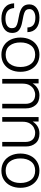

<svg xmlns="http://www.w3.org/2000/svg" viewBox="1061 -1633 584 2746"><g transform="rotate(90 1353.0 -260.0)"><path d="M27 -170H95Q100 -107 138 -76.5Q176 -46 246 -46Q309 -46 346 -69.5Q383 -93 383 -137Q383 -165 372.5 -182Q362 -199 331.5 -211Q301 -223 240 -233Q164 -245 121 -265.5Q78 -286 60.5 -315.5Q43 -345 43 -388Q43 -454 96 -493Q149 -532 232 -532Q330 -532 384 -487Q438 -442 440 -360H373Q371 -420 335 -447Q299 -474 232 -474Q179 -474 144.5 -451.5Q110 -429 110 -389Q110 -361 122.5 -343.5Q135 -326 166.5 -314.5Q198 -303 258 -293Q333 -281 375 -261.5Q417 -242 434 -213Q451 -184 451 -141Q451 -68 393 -28Q335 12 246 12Q148 12 89.5 -35Q31 -82 27 -170Z M517 -260Q517 -337 546.5 -399Q576 -461 631.5 -496.5Q687 -532 762 -532Q838 -532 893 -496.5Q948 -461 977.5 -399.5Q1007 -338 1007 -260Q1007 -182 977.5 -120.5Q948 -59 893 -23.5Q838 12 762 12Q687 12 631.5 -23.5Q576 -59 546.5 -121Q517 -183 517 -260ZM762 -49Q847 -49 892.5 -107.5Q938 -166 938 -260Q938 -354 892.5 -412.5Q847 -471 762 -471Q677 -471 632 -412.5Q587 -354 587 -260Q587 -166 632 -107.5Q677 -49 762 -49Z M1333 -471Q1298 -471 1262 -453Q1226 -435 1201 -395Q1176 -355 1176 -291V0H1109V-520H1173V-435Q1200 -479 1243.5 -505.5Q1287 -532 1345 -532Q1436 -532 1483 -477.5Q1530 -423 1530 -339V0H1465V-332Q1465 -398 1431 -434.5Q1397 -471 1333 -471Z M1878 -471Q1843 -471 1807 -453Q1771 -435 1746 -395Q1721 -355 1721 -291V0H1654V-520H1718V-435Q1745 -479 1788.5 -505.5Q1832 -532 1890 -532Q1981 -532 2028 -477.5Q2075 -423 2075 -339V0H2010V-332Q2010 -398 1976 -434.5Q1942 -471 1878 -471Z M2176 -260Q2176 -337 2205.5 -399Q2235 -461 2290.5 -496.5Q2346 -532 2421 -532Q2497 -532 2552 -496.5Q2607 -461 2636.5 -399.5Q2666 -338 2666 -260Q2666 -182 2636.5 -120.5Q2607 -59 2552 -23.5Q2497 12 2421 12Q2346 12 2290.5 -23.5Q2235 -59 2205.5 -121Q2176 -183 2176 -260ZM2421 -49Q2506 -49 2551.5 -107.5Q2597 -166 2597 -260Q2597 -354 2551.5 -412.5Q2506 -471 2421 -471Q2336 -471 2291 -412.5Q2246 -354 2246 -260Q2246 -166 2291 -107.5Q2336 -49 2421 -49Z"/></g></svg>

Font: Aspekta 300
Style: Regular
Weight: 300
Designer: Ivo Dolenc
Version: Version 2.000